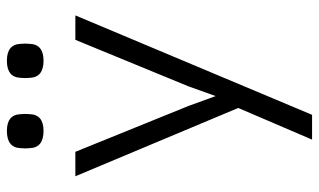

<svg xmlns="http://www.w3.org/2000/svg" viewBox="-205 -505 930 560"><g transform="rotate(-90 260.0 -225.0)"><path d="M495.1 -470.2 205.1 220.2H132.8L225.1 4.9L25.9 -470.2H97.2L231 -140.1L259.8 -61L288.1 -140.1L423.8 -470.2ZM107.9 -603Q106.4 -616.2 107.9 -629.9Q109.4 -669.9 158.2 -669.9Q205.6 -669.9 207 -629.9Q208.5 -616.2 207 -603Q205.6 -563 158.2 -563Q109.4 -563 107.9 -603ZM313 -603Q311.5 -616.2 313 -629.9Q314.5 -669.9 362.8 -669.9Q410.6 -669.9 412.1 -629.9Q413.6 -616.2 412.1 -603Q410.6 -563 362.8 -563Q314.5 -563 313 -603Z"/></g></svg>

Font: Kreadon
Style: Regular
Weight: 400
Designer: kohakuno
Foundry: StudioGnu
Version: Version 1.000;Glyphs 3.1.2 (3151)